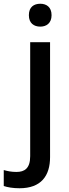

<svg xmlns="http://www.w3.org/2000/svg" viewBox="-78 -764 370 1024"><path d="M76 -683C76 -640 103 -622 137 -622C169 -622 197 -640 197 -683C197 -727 169 -744 137 -744C103 -744 76 -727 76 -683ZM26 240C141 240 189 174 189 74V-539H83V69C83 135 52 153 10 153C-17 153 -36 149 -58 143V228C-38 235 -8 240 26 240Z"/></svg>

Font: Noto Sans Gujarati UI Medium
Style: Regular
Weight: 500
Designer: Jelle Bosma - Monotype Design Team, Universal Thirst
Foundry: Monotype Imaging Inc.
Version: Version 2.106